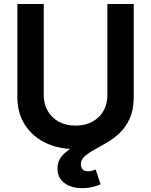

<svg xmlns="http://www.w3.org/2000/svg" viewBox="-20 -748 769 977"><path d="M364.7 10.7Q275.4 10.7 208.7 -22.7Q142.1 -56.2 105.2 -115.5Q68.4 -174.8 68.4 -252.9V-727.5H202.6V-263.7Q202.6 -218.8 222.7 -183.8Q242.7 -148.9 279.1 -128.9Q315.4 -108.9 364.7 -108.9Q414.1 -108.9 450.4 -128.9Q486.8 -148.9 506.6 -183.8Q526.4 -218.8 526.4 -263.7V-727.5H660.6V-252.9Q660.6 -174.8 623.8 -115.5Q586.9 -56.2 520.3 -22.7Q453.6 10.7 364.7 10.7ZM397.9 209.5Q342.8 209.5 307.6 183.3Q272.5 157.2 272.5 109.4Q272.5 75.2 291.3 50.8Q310.1 26.4 341.1 7.8Q372.1 -10.7 409.2 -27.3Q446.3 -43.9 483.4 -63Q520.5 -82 551.3 -107.2Q582 -132.3 601.1 -167.7Q620.1 -203.1 620.1 -252.9H660.2Q660.2 -190.4 640.9 -146.7Q621.6 -103 591.1 -73.5Q560.5 -43.9 526.1 -23.7Q491.7 -3.4 461.2 13.2Q430.7 29.8 411.1 47.1Q391.6 64.5 391.6 87.9Q391.6 105 400.9 114.3Q410.2 123.5 429.2 123.5Q439.9 123.5 449.2 120.8Q458.5 118.2 466.8 114.3L491.7 189.9Q474.6 197.8 450 203.6Q425.3 209.5 397.9 209.5Z"/></svg>

Font: V-Inter
Style: SemiBold-600
Weight: 600
Designer: Rasmus Andersson
Foundry: rsms
Version: Version 4.000;git-4146feb